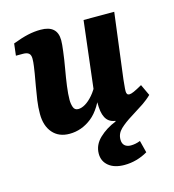

<svg xmlns="http://www.w3.org/2000/svg" viewBox="-96 -511 708 780"><g transform="rotate(-15 258.0 -120.5)"><path d="M150 9Q105 9 79.5 -20.5Q54 -50 54 -100Q54 -128 58 -156.5Q62 -185 67 -212.5Q72 -240 76 -264Q78 -277 80.5 -294Q83 -311 83 -325Q83 -341 75 -347.5Q67 -354 51 -354H21L27 -404Q64 -418 91 -424Q118 -430 145 -430Q215 -430 215 -367Q215 -358 214 -347.5Q213 -337 211 -321Q207 -288 200.5 -251.5Q194 -215 189.5 -181.5Q185 -148 185 -124Q185 -107 190 -93Q195 -79 210 -79Q224 -79 240 -88.5Q256 -98 272.5 -117Q289 -136 303 -165L313 -137Q286 -58 243.5 -24.5Q201 9 150 9ZM355 7Q324 7 309 -11Q294 -29 292 -65Q291 -80 291 -98Q291 -116 290 -137L324 -423H453L418 -148Q417 -135 415.5 -122Q414 -109 414 -99Q414 -83 426 -83Q433 -83 445.5 -88.5Q458 -94 481 -107L503 -60Q469 -27 429.5 -10Q390 7 355 7ZM333 189Q291 189 267 169.5Q243 150 243 118Q243 81 272.5 53Q302 25 343 9V-27L503 -60Q487 -44 463 -28Q439 -12 413 4Q382 23 362.5 41.5Q343 60 343 85Q343 102 352.5 110.5Q362 119 378 119Q388 119 398 117Q408 115 418 111L431 162Q409 175 384 182Q359 189 333 189Z"/></g></svg>

Font: Yrsa
Style: Italic
Weight: 400
Italic angle: -7.10001°
Designer: Anna Giedrys (Yrsa+Rasa design), David Brezina (Yrsa art-direction, Rasa art-direction, design)
Foundry: Rosetta Type Foundry
Version: Version 2.004